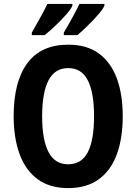

<svg xmlns="http://www.w3.org/2000/svg" viewBox="-20 -954 698 984"><path d="M609 -358Q609 -245 578.5 -162.5Q548 -80 486 -35Q424 10 329 10Q235 10 173 -35.5Q111 -81 80.5 -164Q50 -247 50 -359Q50 -535 120 -630Q190 -725 330 -725Q425 -725 486.5 -680Q548 -635 578.5 -553Q609 -471 609 -358ZM196 -358Q196 -238 228.5 -175Q261 -112 329 -112Q398 -112 430 -174Q462 -236 462 -358Q462 -480 430 -542.5Q398 -605 330 -605Q261 -605 228.5 -542Q196 -479 196 -358ZM515 -924Q506 -905 481.5 -877Q457 -849 428 -821Q399 -793 377 -774H307V-787Q331 -827 353.5 -868.5Q376 -910 387 -934H515ZM351 -924Q341 -904 317 -877Q293 -850 264 -822.5Q235 -795 209 -774H143V-787Q167 -828 189 -868.5Q211 -909 223 -934H351Z"/></svg>

Font: Noto Sans Tamil Condensed
Style: Bold
Weight: 700
Width: 3
Designer: Jelle Bosma - Monotype Design Team
Foundry: Monotype Imaging Inc.
Version: Version 2.004; ttfautohint (v1.8.4.7-5d5b)